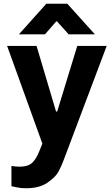

<svg xmlns="http://www.w3.org/2000/svg" viewBox="-20 -774 589 1024"><path d="M119 230Q90 230 68.5 225Q47 220 41 219V111Q65 115 83 115Q130 115 152 94Q174 73 191 29L206 -8L18 -529H175L279 -179H285L392 -529H549L321 76Q308 112 291.5 142Q275 172 232 201Q189 230 119 230ZM227 -754H339L486 -591H346L284 -660H280L220 -591H81Z"/></svg>

Font: Be Vietnam ExtraBold
Style: Regular
Weight: 800
Designer: Gabriel Lam
Foundry: TypeRant
Version: Version 4.000